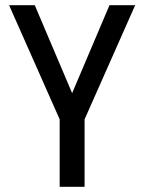

<svg xmlns="http://www.w3.org/2000/svg" viewBox="-20 -720 556 740"><path d="M210 0V-260L15 -700H114L258 -361L402 -700H501L306 -260V0Z"/></svg>

Font: Orienta
Style: Regular
Weight: 400
Designer: Eduardo Rodriguez Tunni
Foundry: Eduardo Rodriguez Tunni
Version: Version 1.002; ttfautohint (v1.8.4.7-5d5b);gftools[0.9.23]